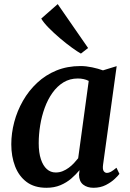

<svg xmlns="http://www.w3.org/2000/svg" viewBox="-20 -880 616 910"><path d="M468.5 -99.5Q465.5 -77.5 471.5 -69Q477.5 -60.5 487 -60.5Q495.5 -60.5 505.8 -66Q516 -71.5 532 -85L546 -56Q541 -48.5 524.2 -32.5Q507.5 -16.5 481.8 -3.2Q456 10 423 10Q393.5 10 374.2 -5Q355 -20 354.5 -52L357 -73.5Q340 -53 317.8 -33.8Q295.5 -14.5 266.2 -2.2Q237 10 200 10Q143 10 106.2 -17.5Q69.5 -45 51.5 -91.8Q33.5 -138.5 33.5 -196Q33.5 -248.5 47.5 -301.5Q61.5 -354.5 88.8 -402.2Q116 -450 155.8 -487.2Q195.5 -524.5 247.2 -545.8Q299 -567 362 -567Q387.5 -567 417 -560.8Q446.5 -554.5 468 -546.5L533 -566.5ZM400.5 -496.5Q389 -502.5 376 -505.2Q363 -508 349 -508Q311 -508 281 -489.8Q251 -471.5 228.8 -440.2Q206.5 -409 192 -369.2Q177.5 -329.5 170.5 -286.2Q163.5 -243 163.5 -201Q163.5 -156.5 173.8 -125.5Q184 -94.5 202 -78.5Q220 -62.5 244 -62.5Q262 -62.5 277.2 -68.8Q292.5 -75 306 -85Q319.5 -95 330.5 -106.8Q341.5 -118.5 350.5 -130ZM363.5 -626Q348 -634.5 321 -654Q294 -673.5 264.5 -698.5Q235 -723.5 210.5 -748.5Q186 -773.5 175.5 -792L253.5 -860.5L397.5 -652.5Z"/></svg>

Font: Merriweather 20pt SemiBold
Style: Italic
Weight: 600
Italic angle: -7.8°
Version: Version 2.101